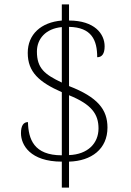

<svg xmlns="http://www.w3.org/2000/svg" viewBox="-20 -780 599 879"><path d="M263 -40V79H296V-40C399 -43 472 -98 472 -196C472 -278 428 -335 296 -386V-657C399 -655 425 -597 425 -518C447 -518 459 -534 459 -568C459 -625 413 -686 296 -686V-760H263V-686C168 -678 107 -623 107 -538C107 -450 159 -404 263 -358V-69C135 -69 110 -143 108 -221C87 -221 76 -204 76 -170C76 -117 118 -40 263 -40ZM263 -656V-402C185 -439 149 -467 149 -544C149 -602 189 -649 263 -656ZM296 -70V-344C400 -302 431 -257 431 -192C431 -124 382 -73 296 -70Z"/></svg>

Font: Noto Serif Gurmukhi ExtraLight
Style: Regular
Weight: 200
Designer: Vaibhav Singh and the Monotype Design Team
Foundry: Monotype Imaging Inc.
Version: Version 2.004